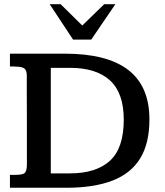

<svg xmlns="http://www.w3.org/2000/svg" viewBox="-20 -886 779 906"><path d="M26.9 0V-61H56.2Q93.3 -61 100.1 -74Q106.9 -86.9 106.9 -109.4Q106.9 -110.4 106.9 -133.5Q106.9 -156.7 106.9 -194.1Q106.9 -231.4 106.9 -276.1Q106.9 -320.8 106.7 -365.2Q106.4 -409.7 106.4 -446.8Q106.4 -483.9 106.4 -506.6Q106.4 -529.3 106.4 -529.3Q106.4 -552.2 96.2 -561.8Q85.9 -571.3 52.7 -571.8Q47.9 -572.3 40.5 -572.3Q33.2 -572.3 26.9 -572.3V-632.8H286.1Q485.4 -632.8 585.2 -555.9Q685.1 -479 685.1 -322.3Q685.1 -209.5 641.4 -138.4Q597.7 -67.4 510.5 -33.7Q423.3 0 293 0ZM219.7 -67.9H309.6Q433.6 -67.9 498.8 -127.4Q564 -187 564 -321.3Q564 -446.8 499.3 -506.3Q434.6 -565.9 310.1 -565.9H219.7ZM324.7 -699.2 214.4 -866.2H266.1L368.2 -765.6L471.7 -866.2H524.4L410.6 -699.2Z"/></svg>

Font: Kameron Medium
Style: Regular
Weight: 500
Designer: Vernon Adams
Foundry: Vernon Adams
Version: Version 1.100